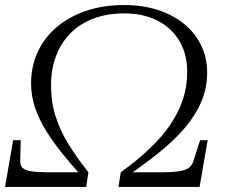

<svg xmlns="http://www.w3.org/2000/svg" viewBox="-24 -740 905 760"><path d="M468 -687Q543 -687 599 -658.5Q655 -630 686 -578Q717 -526 717 -454Q717 -398 700 -346.5Q683 -295 650 -246.5Q617 -198 568 -151.5Q519 -105 454 -58L445 0H766L798 -185H768L741 -101Q735 -83 721 -74Q707 -65 681 -61.5Q655 -58 612 -58H477L473 -38Q544 -87 603.5 -134.5Q663 -182 706 -232Q749 -282 772.5 -336.5Q796 -391 796 -453Q796 -512 772 -561Q748 -610 704.5 -645.5Q661 -681 601 -700.5Q541 -720 467 -720Q383 -720 315 -696.5Q247 -673 198.5 -631Q150 -589 124.5 -532.5Q99 -476 99 -410Q99 -360 115 -313Q131 -266 159.5 -220.5Q188 -175 224.5 -130Q261 -85 303 -39L302 -58H168Q124 -58 99.5 -62Q75 -66 65.5 -75.5Q56 -85 56 -101L58 -185H28L-4 0H317L326 -58Q280 -116 247 -169.5Q214 -223 196 -279.5Q178 -336 178 -402Q178 -466 198 -518.5Q218 -571 255 -608.5Q292 -646 346 -666.5Q400 -687 468 -687Z"/></svg>

Font: Roboto Serif 120pt Expanded Light
Style: Italic
Weight: 300
Width: 7
Italic angle: -10°
Designer: Greg Gazdowicz
Foundry: Commercial Type
Version: Version 1.008